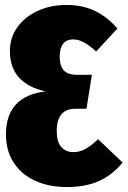

<svg xmlns="http://www.w3.org/2000/svg" viewBox="-20 -736 515 775"><path d="M454 -621 368 -528Q316 -577 276 -577Q221 -577 221 -507Q221 -471 237 -452.5Q253 -434 291 -434H351L329 -297H285Q209 -297 209 -208Q209 -164 227 -143Q245 -122 276 -122Q301 -122 323.5 -134Q346 -146 376 -174L475 -80Q435 -31 381 -6Q327 19 250 19Q177 19 121.5 -6.5Q66 -32 35 -80Q4 -128 4 -193Q4 -348 164 -367Q20 -399 20 -530Q20 -584 50 -626Q80 -668 132 -692Q184 -716 248 -716Q312 -716 362 -692.5Q412 -669 454 -621Z"/></svg>

Font: Fira Sans Extra Condensed Black
Style: Regular
Weight: 900
Width: 1
Designer: Carrois Corporate & Edenspiekermann AG
Foundry: Carrois Corporate GbR & Edenspiekermann AG
Version: Version 4.203